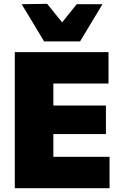

<svg xmlns="http://www.w3.org/2000/svg" viewBox="-20 -986 638 1006"><path d="M57.5 0Q57.5 -56.5 57.5 -109.8Q57.5 -163 57.5 -230.5V-474.5Q57.5 -544.5 57.5 -599.8Q57.5 -655 57.5 -713H548.5V-548.5Q504.5 -548.5 454.2 -548.5Q404 -548.5 336 -548.5H174L259.5 -680Q259.5 -622 259.5 -566.8Q259.5 -511.5 259.5 -441V-264Q259.5 -196.5 259.5 -143Q259.5 -89.5 259.5 -33L187 -164.5H350Q407 -164.5 457.2 -164.5Q507.5 -164.5 554 -164.5V0ZM212 -283.5V-433H338Q401.5 -433 447 -433Q492.5 -433 535 -433V-283.5Q490.5 -283.5 445 -283.5Q399.5 -283.5 337.5 -283.5ZM211 -769Q181.5 -818.5 152 -867.5Q122.5 -916.5 93.5 -964L227 -966Q252 -935 277.2 -903.8Q302.5 -872.5 328 -840.5H283Q308 -872 333 -903Q358 -934 382 -964H517Q488 -916.5 458.8 -867.5Q429.5 -818.5 399.5 -769Z"/></svg>

Font: Commissioner Thin ExtraBold
Style: Regular
Weight: 800
Version: Version 1.000